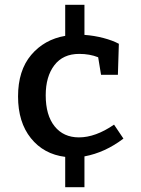

<svg xmlns="http://www.w3.org/2000/svg" viewBox="-20 -757 587 798"><path d="M493 -181Q417 -123 331 -107V21H251V-105Q162 -116 108.5 -182.5Q55 -249 55 -356Q55 -464 109.5 -528.5Q164 -593 251 -608V-737H331V-612Q372 -609 410 -599Q448 -589 474 -575L470 -446H400L388 -519Q353 -533 309 -533Q242 -533 206 -486Q170 -439 170 -361Q170 -278 207 -232Q244 -186 308 -186Q377 -186 454 -239Z"/></svg>

Font: Bitter Pro SemiBold
Style: Regular
Weight: 600
Designer: Sol Matas, and Bitter project Authors
Foundry: Sol Matas
Version: Version 1.010